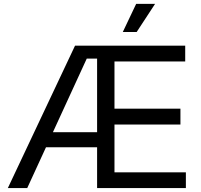

<svg xmlns="http://www.w3.org/2000/svg" viewBox="-20 -961 1025 981"><path d="M20 0 363.3 -727.5H926.3V-647H564.9V-405.8H901.9V-324.7H564.9V-80.6H929.7V0H476.1V-661.6H423.3L119.1 0ZM186 -208.5V-285.6H520V-208.5ZM607.4 -797.4 675.8 -941.4H772.5L678.2 -797.4Z"/></svg>

Font: Inter 20pt
Style: Regular
Weight: 400
Version: Version 4.001;git-66647c0bb